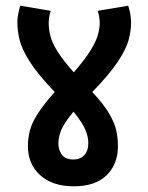

<svg xmlns="http://www.w3.org/2000/svg" viewBox="-20 -652 518 674"><path d="M394 -139Q394 -76 354.5 -37Q315 2 239 2Q164 2 121 -37Q78 -76 78 -139Q78 -167 85 -194Q92 -221 112.5 -253Q133 -285 172 -329Q111 -393 83.5 -437Q56 -481 48.5 -513Q41 -545 41 -573Q41 -589 44 -603.5Q47 -618 51 -632L158 -614Q151 -592 151 -572Q151 -549 157 -525.5Q163 -502 181.5 -472Q200 -442 239 -398Q278 -443 297.5 -474.5Q317 -506 323.5 -529Q330 -552 330 -571Q330 -592 323 -614L430 -632Q440 -603 440 -572Q440 -542 431 -510Q422 -478 393 -434.5Q364 -391 304 -329Q345 -285 364 -252Q383 -219 388.5 -192.5Q394 -166 394 -139ZM185 -149Q185 -125 197.5 -108.5Q210 -92 238 -92Q261 -92 275.5 -107Q290 -122 290 -150Q290 -172 279.5 -197Q269 -222 238 -260Q205 -220 195 -195.5Q185 -171 185 -149Z"/></svg>

Font: Noto Sans Condensed SemiBold
Style: Regular
Weight: 600
Width: 3
Designer: Monotype Design Team
Foundry: Monotype Imaging Inc.
Version: Version 2.013; ttfautohint (v1.8.4.7-5d5b)